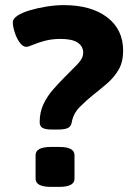

<svg xmlns="http://www.w3.org/2000/svg" viewBox="-20 -728 530 750"><path d="M184 -222Q157 -222 146 -228.5Q135 -235 135 -251Q135 -290 150 -321.5Q165 -353 187.5 -378.5Q210 -404 232 -426Q260 -454 282.5 -477Q305 -500 305 -522Q305 -547 283.5 -561.5Q262 -576 216 -576Q183 -576 155 -568.5Q127 -561 108.5 -553Q90 -545 83 -545Q69 -545 56.5 -562.5Q44 -580 37 -603Q30 -626 30 -641Q30 -655 48.5 -667Q67 -679 97.5 -688Q128 -697 162.5 -702.5Q197 -708 229 -708Q336 -708 398.5 -660.5Q461 -613 461 -530Q461 -486 443.5 -456Q426 -426 399.5 -403Q373 -380 346 -359Q316 -335 291 -309.5Q266 -284 260 -249Q257 -233 244 -227.5Q231 -222 207 -222ZM179 2Q119 2 119 -30V-122Q119 -154 179 -154H211Q271 -154 271 -122V-30Q271 2 211 2Z"/></svg>

Font: Asap Semi Expanded
Style: Bold
Weight: 700
Width: 6
Designer: Pablo Cosgaya
Foundry: Omnibus-Type
Version: Version 3.001; ttfautohint (v1.8.4.7-5d5b)